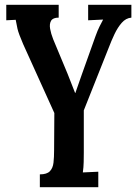

<svg xmlns="http://www.w3.org/2000/svg" viewBox="-20 -520 567 795"><path d="M145 255V202Q174 202 186.5 189Q199 176 201.5 153.5Q204 131 204 102L205 -52L76 -337Q57 -381 52.5 -400.5Q48 -420 45 -438L6 -436V-500H223V-447Q199 -447 191.5 -434Q184 -421 187.5 -401Q191 -381 200 -358L260 -214Q268 -195 275.5 -174.5Q283 -154 291 -135H292L320 -215L375 -369Q384 -394 392 -410Q400 -426 407 -439L345 -436V-500H524V-447Q501 -445 484 -425.5Q467 -406 454 -378.5Q441 -351 430 -322L327 -63V112Q327 129 326.5 151Q326 173 323 194L387 191V255Z"/></svg>

Font: Lora SemiBold
Style: Regular
Weight: 600
Designer: Olga Karpushina, Alexei Vanyashin (Cyrillic)
Foundry: Cyreal
Version: Version 3.011; ttfautohint (v1.8.4.7-5d5b)